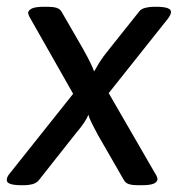

<svg xmlns="http://www.w3.org/2000/svg" viewBox="-27 -545 532 567"><path d="M37 2Q-7 2 -7 -13Q-7 -23 2 -33L189 -268L63 -490Q56 -502 56 -508Q58 -516 68.5 -520.5Q79 -525 104 -525H113Q129 -525 139.5 -522Q150 -519 155 -510L218 -401Q232 -376 239.5 -360.5Q247 -345 251 -334Q257 -345 266.5 -360.5Q276 -376 294 -398L384 -511Q390 -519 402.5 -522Q415 -525 428 -525H434Q478 -525 478 -510Q478 -502 469 -490L294 -270L431 -33Q438 -23 438 -15Q437 -7 426.5 -2.5Q416 2 390 2H381Q365 2 354.5 -1Q344 -4 339 -13L263 -145Q249 -171 242.5 -184.5Q236 -198 234 -206Q230 -196 221.5 -183Q213 -170 196 -150L87 -12Q80 -4 68.5 -1Q57 2 43 2Z"/></svg>

Font: Asap
Style: Italic
Weight: 400
Italic angle: -6°
Designer: Pablo Cosgaya
Foundry: Omnibus-Type
Version: Version 3.001; ttfautohint (v1.8.3)